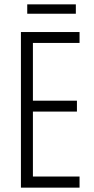

<svg xmlns="http://www.w3.org/2000/svg" viewBox="-20 -861 432 881"><path d="M345 0H76V-714H345V-664H131V-399H333V-349H131V-51H345ZM328 -841V-798H105V-841Z"/></svg>

Font: Noto Sans Malayalam ExtraCondensed Light
Style: Regular
Weight: 300
Width: 2
Designer: Jelle Bosma - Monotype Design Team
Foundry: Monotype Imaging Inc.
Version: Version 2.104; ttfautohint (v1.8.4.7-5d5b)